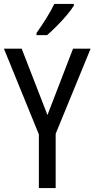

<svg xmlns="http://www.w3.org/2000/svg" viewBox="-20 -963 484 983"><path d="M223 -374 354 -714H444L265 -278V0H179V-275L0 -714H91ZM358 -934Q345 -913 321 -884.5Q297 -856 269.5 -828.5Q242 -801 221 -783H167V-794Q193 -831 217.5 -870Q242 -909 258 -943H358Z"/></svg>

Font: Noto Sans Bengali UI Condensed
Style: Regular
Weight: 400
Width: 3
Designer: Jelle Bosma - Monotype Design Team
Foundry: Monotype Imaging Inc.
Version: Version 2.003; ttfautohint (v1.8.4.7-5d5b)